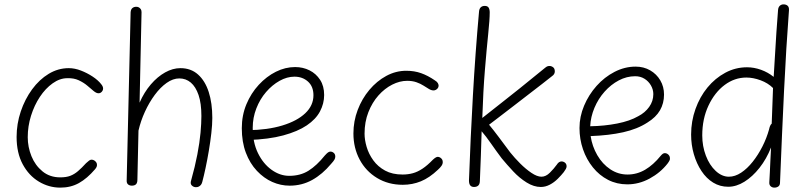

<svg xmlns="http://www.w3.org/2000/svg" viewBox="-20 -846 3700 879"><path d="M452 -441Q452 -435 449 -430Q446 -425 441.5 -422Q437 -419 431 -419Q421 -419 408.5 -429.5Q396 -440 379.5 -454Q363 -468 340.5 -478.5Q318 -489 288 -488Q254 -488 221 -464.5Q188 -441 162.5 -402.5Q137 -364 122 -316Q107 -268 107 -218Q107 -173 124 -131Q141 -89 174.5 -61.5Q208 -34 256 -34Q283 -34 301.5 -41Q320 -48 337 -62.5Q354 -77 374 -99Q382 -106 387.5 -110.5Q393 -115 399 -115Q406 -115 411.5 -111.5Q417 -108 420.5 -103Q424 -98 424 -91Q424 -86 422 -81.5Q420 -77 415 -71Q379 -29 341.5 -8Q304 13 256 13Q204 13 158 -14.5Q112 -42 84 -94Q56 -146 56 -219Q56 -279 75 -335.5Q94 -392 127 -437Q160 -482 203 -508Q246 -534 295 -534Q322 -534 350.5 -523Q379 -512 404 -495.5Q429 -479 443 -461Q448 -455 450 -450Q452 -445 452 -441Z M801 -487Q772 -487 743 -466.5Q714 -446 688.5 -411.5Q663 -377 643.5 -334.5Q624 -292 614 -248L609 -22Q609 -13 606 -7Q603 -1 597 1.5Q591 4 584 4Q573 4 566 -2Q559 -8 560 -22L578 -790Q579 -803 586 -809Q593 -815 604 -815Q611 -815 616 -812Q621 -809 624.5 -804Q628 -799 628 -790L619 -376Q640 -424 670.5 -459.5Q701 -495 736 -514.5Q771 -534 806 -534Q854 -534 886.5 -505Q919 -476 935.5 -425Q952 -374 952 -306Q952 -276 947.5 -236.5Q943 -197 936 -155.5Q929 -114 921 -76.5Q913 -39 906 -13Q904 -5 900 0Q896 5 890.5 8Q885 11 877 11Q866 11 858 3Q850 -5 855 -20Q873 -84 883.5 -139Q894 -194 898 -238Q902 -282 902 -315Q902 -373 889 -411Q876 -449 853.5 -468Q831 -487 801 -487Z M1306 4Q1265 4 1226.5 -13Q1188 -30 1156 -64Q1124 -98 1105.5 -147Q1087 -196 1087 -259Q1087 -318 1108 -368.5Q1129 -419 1164.5 -457.5Q1200 -496 1243 -517.5Q1286 -539 1331 -539Q1367 -539 1397 -524Q1427 -509 1445.5 -480.5Q1464 -452 1464 -411Q1464 -372 1445 -336Q1426 -300 1384.5 -272Q1343 -244 1276.5 -226Q1210 -208 1116 -205V-250Q1205 -251 1272.5 -271.5Q1340 -292 1377.5 -327.5Q1415 -363 1415 -410Q1415 -450 1390 -472.5Q1365 -495 1328 -495Q1294 -495 1260 -476Q1226 -457 1198 -424.5Q1170 -392 1153.5 -349.5Q1137 -307 1137 -261Q1137 -194 1161 -145Q1185 -96 1223.5 -68.5Q1262 -41 1304 -41Q1355 -41 1392.5 -64.5Q1430 -88 1467 -134Q1476 -144 1481.5 -148Q1487 -152 1493 -152Q1501 -152 1508 -146Q1515 -140 1515 -129Q1515 -122 1511 -115Q1507 -108 1496 -96Q1456 -48 1409 -22Q1362 4 1306 4Z M1971 -478Q1981 -472 1984.5 -465.5Q1988 -459 1988 -454Q1988 -447 1984 -442Q1980 -437 1975 -434.5Q1970 -432 1965 -432Q1955 -432 1944 -438.5Q1933 -445 1919 -454Q1905 -463 1886.5 -469.5Q1868 -476 1844 -476Q1810 -476 1775.5 -458.5Q1741 -441 1712.5 -409Q1684 -377 1666.5 -332.5Q1649 -288 1649 -234Q1649 -206 1658.5 -173.5Q1668 -141 1689 -112Q1710 -83 1743 -65Q1776 -47 1823 -47Q1848 -47 1870 -53Q1892 -59 1914.5 -74Q1937 -89 1962 -115Q1976 -128 1984 -128Q1990 -128 1995.5 -124.5Q2001 -121 2004 -116Q2007 -111 2007 -104Q2007 -95 2001 -86.5Q1995 -78 1985 -69Q1946 -32 1907 -16Q1868 0 1824 0Q1758 0 1706.5 -31Q1655 -62 1626.5 -115.5Q1598 -169 1598 -235Q1598 -291 1617.5 -342.5Q1637 -394 1671 -434.5Q1705 -475 1748.5 -498.5Q1792 -522 1840 -522Q1877 -522 1908 -511Q1939 -500 1971 -478Z M2173 -792Q2174 -806 2181 -812.5Q2188 -819 2199 -819Q2212 -819 2217 -811Q2222 -803 2222 -789Q2222 -757 2215 -690Q2208 -623 2200 -526Q2192 -429 2188 -306Q2201 -316 2228 -337.5Q2255 -359 2289.5 -386Q2324 -413 2359.5 -441.5Q2395 -470 2425.5 -495Q2456 -520 2476 -536Q2482 -541 2486.5 -542.5Q2491 -544 2496 -544Q2501 -544 2505.5 -542Q2510 -540 2513.5 -537Q2517 -534 2518.5 -529Q2520 -524 2520 -519Q2520 -513 2517 -507.5Q2514 -502 2508 -498Q2492 -485 2463.5 -463Q2435 -441 2400 -414Q2365 -387 2330 -360Q2295 -333 2265.5 -310.5Q2236 -288 2219 -275Q2236 -255 2263 -219Q2290 -183 2316 -148Q2336 -123 2361.5 -97.5Q2387 -72 2413 -54.5Q2439 -37 2459 -37Q2479 -37 2497.5 -55.5Q2516 -74 2529 -92Q2534 -100 2539.5 -103.5Q2545 -107 2551 -107Q2556 -107 2561.5 -104.5Q2567 -102 2570.5 -97Q2574 -92 2574 -85Q2574 -79 2570.5 -72.5Q2567 -66 2561 -58Q2550 -44 2533.5 -27.5Q2517 -11 2497 -0.5Q2477 10 2456 10Q2424 10 2391 -10.5Q2358 -31 2329.5 -61.5Q2301 -92 2277 -121Q2250 -157 2227.5 -189.5Q2205 -222 2185 -245Q2184 -192 2181.5 -134Q2179 -76 2177 -20Q2177 -4 2170 3Q2163 10 2150 10Q2139 10 2133 3Q2127 -4 2127 -20Q2134 -214 2145 -408.5Q2156 -603 2173 -792Z M2852 -2Q2804 -2 2764 -22.5Q2724 -43 2694.5 -79.5Q2665 -116 2649 -162.5Q2633 -209 2633 -260Q2633 -312 2654 -362Q2675 -412 2711 -452.5Q2747 -493 2793.5 -517Q2840 -541 2890 -541Q2927 -541 2956.5 -524Q2986 -507 3003 -478Q3020 -449 3020 -413Q3020 -373 3001.5 -341Q2983 -309 2944 -285Q2898 -255 2833 -240.5Q2768 -226 2684 -223Q2691 -176 2714.5 -135.5Q2738 -95 2774 -71Q2810 -47 2853 -47Q2896 -47 2933.5 -69Q2971 -91 3005 -133Q3010 -139 3014.5 -142Q3019 -145 3024 -145Q3030 -145 3035.5 -141.5Q3041 -138 3044 -133Q3047 -128 3047 -122Q3048 -117 3045 -111Q3042 -105 3036 -97Q3003 -55 2954 -28.5Q2905 -2 2852 -2ZM2682 -268Q2747 -269 2805.5 -280.5Q2864 -292 2902 -314Q2933 -330 2952 -356.5Q2971 -383 2971 -415Q2971 -436 2960 -455Q2949 -474 2930.5 -485.5Q2912 -497 2888 -497Q2849 -497 2813 -478Q2777 -459 2748 -426.5Q2719 -394 2701.5 -352.5Q2684 -311 2682 -268Z M3542 -800Q3543 -813 3550 -819.5Q3557 -826 3567 -826Q3579 -826 3586 -819.5Q3593 -813 3592 -799Q3579 -628 3569.5 -431.5Q3560 -235 3551 -10Q3551 2 3543.5 7.5Q3536 13 3525 13Q3515 13 3508 6.5Q3501 0 3502 -12Q3503 -32 3504.5 -58Q3506 -84 3507 -113Q3508 -142 3510 -171Q3489 -118 3457 -77.5Q3425 -37 3388 -14Q3351 9 3314 9Q3276 9 3245 -10Q3214 -29 3191.5 -63Q3169 -97 3156.5 -140Q3144 -183 3144 -230Q3144 -291 3164 -347Q3184 -403 3219 -445.5Q3254 -488 3300.5 -513Q3347 -538 3400 -538Q3432 -538 3464 -526.5Q3496 -515 3522 -494Q3525 -540 3528 -592.5Q3531 -645 3534.5 -698.5Q3538 -752 3542 -800ZM3195 -226Q3195 -177 3211.5 -133.5Q3228 -90 3256.5 -63.5Q3285 -37 3317 -37Q3345 -37 3373 -55.5Q3401 -74 3426 -105.5Q3451 -137 3470.5 -175.5Q3490 -214 3501 -254Q3502 -260 3505 -268Q3508 -276 3513 -280L3519 -443Q3496 -466 3462 -478.5Q3428 -491 3397 -491Q3343 -491 3297.5 -457Q3252 -423 3223.5 -362.5Q3195 -302 3195 -226Z"/></svg>

Font: Playpen Sans ExtraLight
Style: Regular
Weight: 250
Designer: Laura Meseguer, Veronika Burian, José Scaglione
Foundry: TypeTogether
Version: Version 1.001